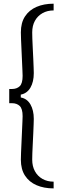

<svg xmlns="http://www.w3.org/2000/svg" viewBox="-20 -820 340 1040"><path d="M270.5 200.5Q218 200.5 178 183.2Q138 166 115.5 131.5Q93 97 93 45Q93 32.5 94 7Q95 -18.5 96.5 -49.2Q98 -80 99.2 -109.8Q100.5 -139.5 101.5 -161.5Q102.5 -183.5 102.5 -190.5Q102.5 -231 86.8 -246Q71 -261 45 -261H30V-338H45Q71 -338 86.8 -353Q102.5 -368 102.5 -409Q102.5 -416 101.5 -437.8Q100.5 -459.5 99.2 -489.2Q98 -519 96.5 -549.8Q95 -580.5 94 -606Q93 -631.5 93 -644.5Q93 -697 115.5 -731.2Q138 -765.5 178 -782.8Q218 -800 270.5 -800V-763.5Q236 -763.5 209.8 -748.5Q183.5 -733.5 169 -707Q154.5 -680.5 154.5 -644.5Q154.5 -633 155.2 -609.8Q156 -586.5 157.5 -558.2Q159 -530 160.2 -502.5Q161.5 -475 162.2 -453.8Q163 -432.5 163 -424Q163 -376.5 144.8 -345.2Q126.5 -314 92.5 -307.5V-292Q126.5 -286 144.8 -254.5Q163 -223 163 -176Q163 -167.5 162.2 -146.2Q161.5 -125 160.2 -97.2Q159 -69.5 157.5 -41.2Q156 -13 155.2 10Q154.5 33 154.5 45Q154.5 80.5 169 107.2Q183.5 134 209.8 149Q236 164 270.5 164Z"/></svg>

Font: Big Shoulders Text Thin Light
Style: Regular
Weight: 300
Version: Version 2.002